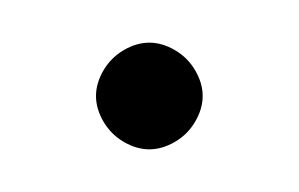

<svg xmlns="http://www.w3.org/2000/svg" viewBox="-20 -1145 140 90"><path d="M25 -1100Q25 -1094 28.5 -1088Q32 -1082 38 -1078.5Q44 -1075 50 -1075Q56 -1075 62 -1078.5Q68 -1082 71.5 -1088Q75 -1094 75 -1100Q75 -1106 71.5 -1112Q68 -1118 62 -1121.5Q56 -1125 50 -1125Q44 -1125 38 -1121.5Q32 -1118 28.5 -1112Q25 -1106 25 -1100Z"/></svg>

Font: Linefont ExtraLight
Style: Regular
Weight: 250
Monospace: yes
Version: Version 3.002;gftools[0.9.33]